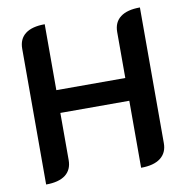

<svg xmlns="http://www.w3.org/2000/svg" viewBox="-80 -786 845 872"><g transform="rotate(-10 342.0 -350.0)"><path d="M63 -617Q63 -662 93.5 -685.5Q124 -709 183 -709V-405H501V-617Q501 -662 532 -685.5Q563 -709 622 -709V-83Q622 -39 591 -15Q560 9 501 9V-300H183V-83Q183 -38 152.5 -14.5Q122 9 63 9Z"/></g></svg>

Font: K2D SemiBold
Style: Regular
Weight: 600
Designer: Katatrad Aksorn Co.,Ltd.
Foundry: Cadson Demak Co.,Ltd.
Version: Version 1.000; ttfautohint (v1.6)